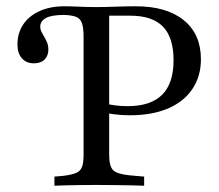

<svg xmlns="http://www.w3.org/2000/svg" viewBox="-20 -591 696 611"><path d="M246 -201.6V-472.6Q246 -502.4 240.7 -517.3Q235.5 -532.3 221.8 -537.5Q208.1 -542.7 183.9 -543.5Q143.5 -543.5 125.8 -533.5Q108.1 -523.4 108.1 -506.5Q108.1 -497.6 112.1 -489.5Q116.1 -481.5 121 -473.4Q125.8 -465.3 129.8 -455.6Q133.9 -446 133.9 -433.1Q133.9 -413.7 121.8 -401.6Q109.7 -389.5 87.9 -389.5Q63.7 -389.5 49.6 -405.6Q35.5 -421.8 35.5 -449.2Q35.5 -484.7 53.2 -512.1Q71 -539.5 104.8 -555.2Q138.7 -571 184.7 -571Q206.5 -571 231 -569.8Q255.6 -568.5 287.1 -568.5H286.3Q317.7 -568.5 349.2 -569.8Q380.6 -571 412.1 -571Q510.5 -571 564.9 -526.6Q619.4 -482.3 619.4 -402.4Q619.4 -347.6 591.9 -307.3Q564.5 -266.9 514.1 -245.6Q463.7 -224.2 393.5 -224.2Q378.2 -224.2 362.9 -225.4Q347.6 -226.6 334.3 -228.6Q321 -230.6 310.5 -233.9V-262.9Q326.6 -258.1 346.4 -255.6Q366.1 -253.2 386.3 -253.2Q459.7 -253.2 496 -289.5Q532.3 -325.8 532.3 -399.2Q532.3 -471.8 498.4 -506.5Q464.5 -541.1 394.4 -541.1H327.4V-201.6ZM278.2 -2.4Q254.8 -2.4 231.5 -2Q208.1 -1.6 187.9 -1.2Q167.7 -0.8 153.2 0V-29L181.5 -31.5Q208.1 -34.7 222.2 -40.7Q236.3 -46.8 241.1 -60.1Q246 -73.4 246 -98.4V-201.6H327.4V-98.4Q327.4 -62.1 339.9 -49.6Q352.4 -37.1 391.9 -33.1L438.7 -29V0Q421.8 -0.8 397.6 -1.2Q373.4 -1.6 346 -2Q318.5 -2.4 291.9 -2.4H287.1Z"/></svg>

Font: Playfair 5pt SemiExpanded Light
Style: Regular
Weight: 400
Version: Version 2.203